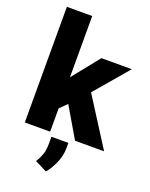

<svg xmlns="http://www.w3.org/2000/svg" viewBox="-177 -842 917 1171"><g transform="rotate(20 281.0 -256.5)"><path d="M374 0 258.3 -196.8 212.4 -150.9V0H47.9V-750.5H212.4V-352.5L229 -374L353 -528.3H550.3L364.7 -311L562.5 0ZM340.3 26.4V60.1Q340.3 108.9 319.1 157.5Q297.9 206.1 271 236.8L193.4 197.8Q209.5 171.9 220 142.8Q230.5 113.8 230.5 69.3V26.4Z"/></g></svg>

Font: Vazirmatn FD Black
Style: Regular
Weight: 900
Designer: Saber Rastikerdar
Foundry: Saber Rastikerdar
Version: Version 33.003